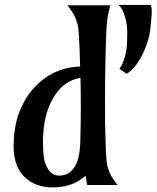

<svg xmlns="http://www.w3.org/2000/svg" viewBox="-20 -769 651 798"><path d="M335.4 -38.6Q282.2 9.8 200.2 9.8Q125 9.8 81.5 -33.7Q36.6 -78.6 36.6 -160.4Q36.6 -242.2 60.5 -303.5Q84.5 -364.7 123.5 -406.2Q200.7 -488.3 313 -492.7Q309.1 -643.1 303 -665.3Q296.9 -687.5 290.8 -700.4Q284.7 -713.4 276.9 -724.1L260.3 -747.1H438.5Q424.8 -697.8 422.6 -651.4Q420.4 -605 419.4 -569.8Q418.5 -534.7 418 -496.1Q416.5 -431.6 416.5 -367.9Q416.5 -304.2 416.7 -271.5Q417 -238.8 418 -209.5Q420.4 -99.6 426.3 -78.9Q432.1 -58.1 438.2 -45.7Q444.3 -33.2 452.1 -22.5L468.8 0H342.3ZM314.5 -445.3Q243.7 -434.6 201.2 -361.8Q158.7 -289.6 158.7 -179.7Q158.7 -114.7 168.7 -88.9Q178.7 -63 192.6 -51Q206.5 -39.1 226.3 -39.1Q246.1 -39.1 261 -47.1Q275.9 -55.2 287.1 -70.8Q311.5 -104 313.7 -179.2Q315.9 -254.4 315.9 -320.1Q315.9 -385.7 314.5 -445.3ZM566.9 -532.7Q539.1 -481.4 506.3 -462.4Q501.5 -464.8 493.2 -471.2Q484.9 -477.5 476.6 -482.9Q506.3 -525.9 508.3 -599.6Q508.8 -618.7 508.8 -635.5Q508.8 -652.3 506.1 -669.9Q503.4 -687.5 498.5 -702.6Q488.8 -734.9 472.2 -748.5H607.4Q610.8 -735.4 610.8 -721.7Q610.8 -708 609.1 -693.1Q607.4 -678.2 605 -650.6Q602.5 -623 591.8 -590.8Q581.1 -558.6 566.9 -532.7Z"/></svg>

Font: Amarante
Style: Regular
Weight: 400
Designer: Karolina Lach
Foundry: Sorkin Type Co.
Version: Version 1.001